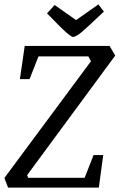

<svg xmlns="http://www.w3.org/2000/svg" viewBox="-33 -858 547 878"><path d="M4 0 -13 -44 383 -578 371 -600H143L102 -496H58L80 -648H468L494 -604L91 -57L96 -45H354L395 -149H439L419 0ZM301 -689Q296 -689 283 -699Q270 -709 257.5 -721Q245 -733 240 -738L182 -797L217 -835L315 -766L417 -838L442 -805L377 -744Q339 -708 323.5 -698.5Q308 -689 301 -689Z"/></svg>

Font: Faustina VF Beta
Style: Italic
Weight: 400
Italic angle: -8°
Designer: Alfonso Garcia
Foundry: Omnibus-Type
Version: Version 1.006